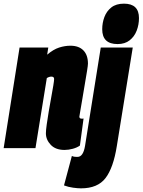

<svg xmlns="http://www.w3.org/2000/svg" viewBox="-40 -810 780 1050"><path d="M67 -550H224L218 -511Q252 -540 283.5 -550Q315 -560 345 -560Q391 -560 416 -534.5Q441 -509 441 -462Q441 -453 436 -422Q431 -391 424 -350.5Q417 -310 410.5 -270Q404 -230 399 -202.5Q394 -175 394 -172Q394 -161 407 -161Q409 -161 412 -161Q415 -161 417 -162L397 -14Q382 -3 358.5 3.5Q335 10 313 10Q264 10 237.5 -18Q211 -46 211 -81Q211 -97 215.5 -129Q220 -161 226.5 -200Q233 -239 240 -276.5Q247 -314 251.5 -342Q256 -370 256 -378Q256 -391 241 -391Q229 -391 216 -383L154 0H-20ZM638 -790Q720 -790 720 -711Q720 -675 707.5 -642.5Q695 -610 669 -589.5Q643 -569 603 -569Q519 -569 519 -650Q519 -685 531 -717Q543 -749 569 -769.5Q595 -790 638 -790ZM686 -550 599 -12Q580 108 537 164Q494 220 403 220Q386 220 360 216.5Q334 213 310 204L353 43Q362 47 370 47.5Q378 48 384 48Q415 48 425 -12L511 -550Z"/></svg>

Font: Georama Condensed Black
Style: Italic
Weight: 900
Width: 3
Italic angle: -9°
Designer: Jean-Baptiste Levee
Foundry: Production Type
Version: Version 1.000